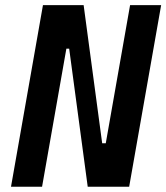

<svg xmlns="http://www.w3.org/2000/svg" viewBox="-20 -713 635 733"><path d="M314.9 0H473.1L595.2 -693.4H476.6L383.8 -166H370.1L299.3 -693.4H144L22 0H140.6L233.4 -527.3H244.1Z"/></svg>

Font: Cascadia Code SemiBold
Style: Italic
Weight: 600
Italic angle: -10°
Monospace: yes
Designer: Aaron Bell
Foundry: Saja Typeworks
Version: Version 2404.023